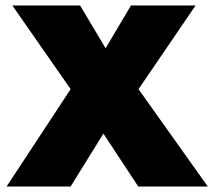

<svg xmlns="http://www.w3.org/2000/svg" viewBox="-20 -680 806 700"><path d="M485 -355 737.5 0H484L357 -193L237.5 0H4L237.5 -355L25 -660H272L365 -504L457.5 -660H693Z"/></svg>

Font: League Spartan Thin Black
Style: Regular
Weight: 900
Version: Version 2.002